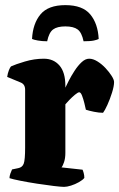

<svg xmlns="http://www.w3.org/2000/svg" viewBox="-20 -729 465 749"><path d="M230 0Q219 0 189.5 -3.5Q160 -7 124.5 -12.5Q89 -18 59 -24Q29 -30 17 -34Q17 -42 20.5 -52Q24 -62 27 -68L51 -73Q67 -76 72.5 -90.5Q78 -105 78 -153V-379Q78 -400 61 -407L8 -429Q10 -443 14.5 -454.5Q19 -466 23 -470Q40 -478 77 -489Q114 -500 151 -500Q189 -500 212 -473.5Q235 -447 235 -394V-387Q239 -396 248.5 -414.5Q258 -433 271 -453Q284 -473 298.5 -486.5Q313 -500 328 -500Q343 -500 360 -489.5Q377 -479 391.5 -463.5Q406 -448 415.5 -433Q425 -418 425 -409Q425 -393 417 -367.5Q409 -342 399 -320Q389 -298 382 -289Q366 -289 346.5 -293Q327 -297 315 -301Q313 -311 309 -327Q305 -343 300 -356Q295 -369 289 -369Q284 -369 272.5 -359.5Q261 -350 250 -338.5Q239 -327 235 -322V-133Q235 -112 230 -97Q225 -82 220 -76L302 -67Q304 -63 306.5 -54Q309 -45 309 -35Q303 -27 288 -18.5Q273 -10 257 -5Q241 0 230 0ZM235 -709Q302 -709 332 -673Q362 -637 365 -577Q360 -574 346.5 -571Q333 -568 306 -568Q299 -602 283 -614Q267 -626 235 -626Q203 -626 187 -614Q171 -602 164 -568Q144 -568 127.5 -571Q111 -574 105 -577Q108 -637 138 -673Q168 -709 235 -709Z"/></svg>

Font: Texturina 72pt Black
Style: Regular
Weight: 900
Designer: Guillermo Torres Carreño
Foundry: Omnibus-Type
Version: Version 1.002; ttfautohint (v1.8.3)